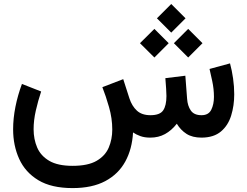

<svg xmlns="http://www.w3.org/2000/svg" viewBox="-20 -686 1232 957"><path d="M833.5 -666 904.8 -594.7 833.5 -523.4 762.2 -594.7ZM918 -542 989.3 -470.7 918 -399.4 846.7 -470.7ZM749.5 -542 820.8 -470.7 749.5 -399.4 677.7 -470.7ZM729 0Q700.7 0 679.7 -7.6Q658.7 -15.1 643.1 -25.9Q638.7 56.6 604.5 119.1Q570.3 181.6 504.9 216.6Q439.5 251.5 341.8 251.5Q236.3 251.5 171.1 212.2Q106 172.9 75.7 106.2Q45.4 39.6 45.4 -41.5Q45.4 -95.7 56.9 -153.6Q68.4 -211.4 89.4 -267.6L185.1 -230Q169.4 -182.6 158.4 -134.3Q147.5 -85.9 147.5 -42Q147.5 7.8 165.3 49.3Q183.1 90.8 225.6 115.7Q268.1 140.6 341.8 140.6Q418.5 140.6 461.4 115.7Q504.4 90.8 522 49.6Q539.6 8.3 539.6 -40.5Q539.6 -96.2 523.4 -152.3Q507.3 -208.5 490.2 -251.5L594.2 -291.5L625 -195.8Q637.7 -157.2 662.4 -134.5Q687 -111.8 730 -111.8Q776.9 -111.8 793.2 -135.7Q809.6 -159.7 809.6 -207.5Q809.6 -219.2 808.1 -243.2Q806.6 -267.1 804.2 -296.4L903.8 -308.6L912.6 -193.4Q915 -158.2 931.2 -135Q947.3 -111.8 984.4 -111.8Q1019.5 -111.8 1033 -138.9Q1046.4 -166 1046.4 -203.1Q1046.4 -242.2 1037.8 -282.2Q1029.3 -322.3 1024.4 -342.3L1126.5 -370.1Q1136.2 -334.5 1141.8 -294.7Q1147.5 -254.9 1147.5 -215.8Q1147.5 -159.7 1132.3 -110.4Q1117.2 -61 1081.5 -30.8Q1045.9 -0.5 984.9 0Q939 0 909.7 -18.8Q880.4 -37.6 861.3 -69.3Q835 -35.6 802.5 -17.8Q770 0 729 0Z"/></svg>

Font: Vazirmatn FD Medium
Style: Regular
Weight: 500
Designer: Saber Rastikerdar
Foundry: Saber Rastikerdar
Version: Version 33.003